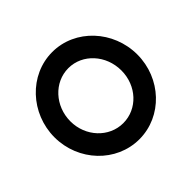

<svg xmlns="http://www.w3.org/2000/svg" viewBox="-116 -613 775 775"><g transform="rotate(45 271.5 -225.5)"><path d="M21 -226C21 -95 135 11 271 11C407 11 519 -95 519 -226C519 -357 407 -462 271 -462C135 -462 21 -357 21 -226ZM113 -226C113 -307 184 -371 271 -371C358 -371 427 -307 427 -226C427 -145 357 -80 271 -80C184 -80 113 -145 113 -226Z"/></g></svg>

Font: Charger Sport
Style: Bd
Weight: 700
Designer: Jasper
Foundry: Cannot Into Space Fonts
Version: Version 1.1